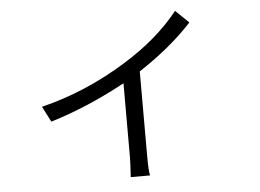

<svg xmlns="http://www.w3.org/2000/svg" viewBox="-50 -672 1099 812"><g transform="rotate(-5 500.0 -266.0)"><path d="M125 -253Q313 -299 486 -406Q631 -495 721 -608L777 -554Q686 -455 550 -366V-8Q550 57 555 76H473Q477 16 477 -8V-322Q317 -235 159 -187Z"/></g></svg>

Font: Source Han Sans CN Normal
Style: Regular
Weight: 350
Designer: Ryoko NISHIZUKA 西塚涼子 (kana, bopomofo & ideographs); Paul D. Hunt (Latin, Greek & Cyrillic); Sandoll Communications 산돌커뮤니
Foundry: Adobe
Version: Version 2.004;hotconv 1.0.118;makeotfexe 2.5.65603